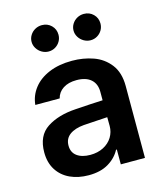

<svg xmlns="http://www.w3.org/2000/svg" viewBox="-112 -821 774 915"><g transform="rotate(-15 275.0 -363.5)"><path d="M232.4 -309.6Q316.9 -315.4 368.2 -317.4V-359.4Q368.2 -398.9 343.3 -420.7Q318.4 -442.4 272.5 -442.4Q231.9 -442.4 206.1 -425.3Q180.2 -408.2 172.9 -378.9H52.7Q57.1 -424.3 85 -460.2Q112.8 -496.1 161.6 -516.6Q210.4 -537.1 275.4 -537.1Q331.1 -537.1 380.1 -519.8Q429.2 -502.4 460.7 -461.7Q492.2 -420.9 492.2 -354.5V0H373V-73.2H369.1Q349.6 -36.1 310.5 -12.7Q271.5 10.7 212.9 10.7Q161.6 10.7 121.3 -7.8Q81.1 -26.4 58.1 -62.5Q35.2 -98.6 35.2 -149.4Q35.2 -231.4 90.6 -267.8Q146 -304.2 232.4 -309.6ZM245.1 -81.1Q281.7 -81.1 310.1 -95.7Q338.4 -110.4 353.8 -135.5Q369.1 -160.6 369.1 -190.4L368.7 -233.9L252 -226.6Q206.1 -222.7 180.7 -203.6Q155.3 -184.6 155.3 -150.4Q155.3 -116.7 179.7 -98.9Q204.1 -81.1 245.1 -81.1ZM113.3 -673.8Q113.3 -691.4 122.6 -706.3Q131.8 -721.2 147.2 -729.7Q162.6 -738.3 180.7 -738.3Q208.5 -738.3 227.3 -719.7Q246.1 -701.2 246.1 -673.8Q246.1 -656.2 237.5 -641.4Q229 -626.5 213.9 -617.4Q198.7 -608.4 180.7 -608.4Q163.1 -608.4 147.5 -617.4Q131.8 -626.5 122.6 -641.6Q113.3 -656.7 113.3 -673.8ZM320.3 -673.8Q320.3 -691.4 329.6 -706.3Q338.9 -721.2 354.2 -729.7Q369.6 -738.3 387.7 -738.3Q415.5 -738.3 434.3 -719.7Q453.1 -701.2 453.1 -673.8Q453.1 -656.2 444.6 -641.4Q436 -626.5 420.9 -617.4Q405.8 -608.4 387.7 -608.4Q370.1 -608.4 354.5 -617.4Q338.9 -626.5 329.6 -641.6Q320.3 -656.7 320.3 -673.8Z"/></g></svg>

Font: Pretendard JP SemiBold
Style: Regular
Weight: 600
Designer: Base glyphs from Inter by Rasmus Andersson; Hangeul glyphs from Noto Sans CJK(Source Han Sans) by Jang Soo-young and Kan
Foundry: Kil Hyung-jin
Version: Version 1.309